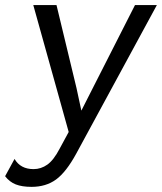

<svg xmlns="http://www.w3.org/2000/svg" viewBox="-65 -520 637 755"><path d="M234.9 84Q195.3 156.7 155.5 185.8Q115.7 214.8 59.1 214.8Q21.5 214.8 -3.2 205.1Q-27.8 195.3 -44.9 172.9L-7.8 105Q15.6 145 66.9 145Q96.2 145 121.1 127.4Q146 109.9 169.9 64L205.1 -1L171.9 -120.1L65.9 -500H157.2L235.8 -173.8L254.9 -85L305.2 -184.1L465.8 -500H551.8Z"/></svg>

Font: Human Sans
Style: Italic
Weight: 400
Italic angle: -8°
Designer: Tim Radville
Foundry: Continuum
Version: Version 1.000;FEAKit 1.0